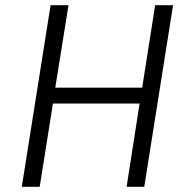

<svg xmlns="http://www.w3.org/2000/svg" viewBox="-20 -720 687 740"><path d="M578 -700 528 -382H193L244 -700H175L64 0H133L184 -321H518L468 0H536L647 -700Z"/></svg>

Font: Arthouse Owned
Style: Italic
Weight: 400
Italic angle: -10°
Designer: Jeremy Tribby
Foundry: Tribby Type
Version: Version 1.000;PS 001.000;hotconv 1.0.88;makeotf.lib2.5.64775